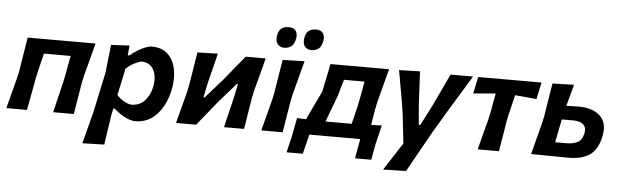

<svg xmlns="http://www.w3.org/2000/svg" viewBox="-54 -929 4280 1326"><g transform="rotate(5 2086.0 -265.5)"><path d="M5 0Q19 -53.5 32.2 -104.5Q45.5 -155.5 61.5 -217L72 -266.5Q83.5 -339.5 92 -391.8Q100.5 -444 109.5 -498H580Q566 -444 552.2 -391.5Q538.5 -339 519 -266.5L508.5 -217Q498.5 -155 490.2 -104.8Q482 -54.5 473 0H329.5Q342.5 -53.5 354.5 -104.2Q366.5 -155 381.5 -217L392 -266.5Q399 -306 404.8 -337.5Q410.5 -369 416 -397.5H231Q224 -369 216.2 -337.8Q208.5 -306.5 199 -267L188.5 -217Q177 -155 167.8 -104.8Q158.5 -54.5 148 0Z M549 196Q563 142 576.8 89.5Q590.5 37 606.5 -25L665.5 -302Q671 -350 676.2 -398.8Q681.5 -447.5 687.5 -498L815 -504.5L808.5 -436.5H820.5Q842.5 -456 870 -473Q897.5 -490 924 -500.5Q950.5 -511 969.5 -511Q1040 -511 1081.2 -471.2Q1122.5 -431.5 1134.8 -366.5Q1147 -301.5 1131.5 -226Q1109 -119 1048.8 -53.2Q988.5 12.5 899.5 12.5Q867 12.5 826 -9.2Q785 -31 750 -62H741.5L732 -18Q723.5 39 716 88.5Q708.5 138 700.5 192ZM864.5 -98.5Q922.5 -101 956.5 -139Q990.5 -177 1003 -236Q1011.5 -279 1004.5 -316.2Q997.5 -353.5 973.8 -377Q950 -400.5 909 -402Q891 -400 858.2 -383.5Q825.5 -367 801 -342.5L761.5 -157Q782.5 -132.5 812.2 -116.2Q842 -100 864.5 -98.5Z M1181.5 0Q1195.5 -54.5 1208.5 -104.5Q1221.5 -154.5 1238 -216.5L1248.5 -266Q1260 -337.5 1268.8 -390.5Q1277.5 -443.5 1286 -498L1427.5 -502Q1415 -452.5 1403.8 -406.2Q1392.5 -360 1376.5 -297L1354.5 -193H1363L1483 -329.5Q1516 -370 1551 -412.8Q1586 -455.5 1621 -498H1759.5Q1745.5 -443.5 1731.8 -391.8Q1718 -340 1698.5 -266L1688 -216.5Q1678 -155 1669.8 -104Q1661.5 -53 1653 0H1514Q1526 -51 1537.2 -97.2Q1548.5 -143.5 1562 -200L1584 -304.5H1576L1460.5 -173Q1426 -130 1391 -87Q1356 -44 1320.5 0Z M1772.5 0Q1786.5 -54 1799.8 -104.5Q1813 -155 1829 -217L1839.5 -267Q1851 -339 1859.5 -391.2Q1868 -443.5 1877 -498L2028.5 -502Q2014 -447.5 2000 -393.8Q1986 -340 1966.5 -267L1956 -217Q1946 -155.5 1937.5 -104.8Q1929 -54 1920.5 0ZM2068.5 -582.5Q2038 -582.5 2021.5 -604.8Q2005 -627 2014.5 -670.5Q2026.5 -727 2089 -727Q2124 -727 2137.8 -705.8Q2151.5 -684.5 2146 -654.5Q2137.5 -611.5 2116.8 -597Q2096 -582.5 2068.5 -582.5ZM1880 -582.5Q1849.5 -582.5 1832.8 -604.8Q1816 -627 1825.5 -670.5Q1837.5 -727 1900.5 -727Q1935 -727 1949 -705.8Q1963 -684.5 1957 -654.5Q1949 -611.5 1928.2 -597Q1907.5 -582.5 1880 -582.5Z M1959.5 135.5Q1966 107 1973 78.2Q1980 49.5 1986.5 22Q1992.5 -10 1998.8 -42.8Q2005 -75.5 2011 -106.5Q2026.5 -106 2042.2 -105.2Q2058 -104.5 2073.5 -104Q2085.5 -129.5 2108.8 -178.5Q2132 -227.5 2168.5 -303.5Q2180 -360 2189.8 -406.5Q2199.5 -453 2208.5 -498H2615Q2600.5 -443.5 2587 -391.5Q2573.5 -339.5 2554.5 -268L2543.5 -216.5Q2538 -183.5 2533.5 -156.2Q2529 -129 2525 -104Q2543.5 -104.5 2562 -105Q2580.5 -105.5 2598.5 -106.5Q2591.5 -75.5 2583.2 -42.5Q2575 -9.5 2567.5 22Q2562 51 2557 79.2Q2552 107.5 2547 135.5H2434L2458.5 0H2105.5L2072 135.5ZM2278 -283.5Q2261 -239 2242 -188.5Q2223 -138 2209 -100H2390.5Q2402.5 -150 2419 -217.5L2429.5 -267Q2436.5 -305.5 2442.5 -337.2Q2448.5 -369 2453.5 -398H2311Q2303 -371.5 2295 -343.5Q2287 -315.5 2278 -283.5Z M2634 196Q2664 149.5 2695.5 100.8Q2727 52 2758 4.5Q2752.5 -43.5 2747 -92Q2741.5 -140.5 2736.5 -189L2723 -279Q2713.5 -332.5 2703.5 -388.5Q2693.5 -444.5 2684 -498L2829 -502Q2832 -444.5 2834.8 -389.5Q2837.5 -334.5 2840.5 -276.5L2852.5 -133.5H2863.5L2936.5 -276.5Q2963.5 -333 2989.2 -387.8Q3015 -442.5 3041 -498H3197Q3172.5 -457.5 3149.5 -420Q3126.5 -382.5 3099.5 -337.8Q3072.5 -293 3034.5 -231L2951 -90.5Q2897.5 5 2860.2 71.5Q2823 138 2793 192Z M3272.5 0Q3287 -54.5 3300 -105Q3313 -155.5 3329 -217L3339.5 -266.5Q3346.5 -304.5 3352.2 -335.8Q3358 -367 3363 -395Q3325.5 -392 3286.2 -388.5Q3247 -385 3208 -381.5L3233 -498H3671.5L3647 -381.5Q3609.5 -385 3571.8 -388.5Q3534 -392 3497.5 -395Q3491 -367 3483.5 -336Q3476 -305 3466.5 -266.5L3456 -217Q3446 -155.5 3437.5 -104.8Q3429 -54 3420 0Z M3643 0Q3657 -54 3670 -104.5Q3683 -155 3699.5 -216.5L3710 -266Q3721.5 -339 3730.2 -391.5Q3739 -444 3747.5 -498L3896.5 -502Q3886.5 -464 3876.8 -427.8Q3867 -391.5 3856.5 -353Q3877.5 -353.5 3900.2 -354Q3923 -354.5 3943 -355Q4040.5 -355 4091.8 -305.8Q4143 -256.5 4123 -163Q4112.5 -111 4088 -74Q4063.5 -37 4018.2 -17Q3973 3 3898.5 3Q3823 2.5 3760 1.5Q3697 0.5 3643 0ZM3801 -95.5H3879Q3923.5 -95.5 3955.2 -110.8Q3987 -126 3997 -173Q4004 -205 3992.8 -223.2Q3981.5 -241.5 3960.5 -249Q3939.5 -256.5 3917.5 -256.5H3833.5Q3825 -215 3817 -174.5Q3809 -134 3801 -95.5Z"/></g></svg>

Font: Commissioner Loud SemiBold
Style: Italic
Weight: 600
Italic angle: -12°
Designer: Kostas Bartsokas
Foundry: Kostas Bartsokas
Version: Version 1.000; ttfautohint (v1.8.3)